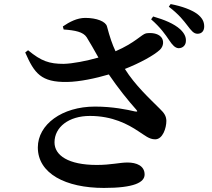

<svg xmlns="http://www.w3.org/2000/svg" viewBox="-20 -865 1040 944"><path d="M812 -667C828 -643 841 -629 858 -628C879 -628 894 -643 894 -664C895 -683 887 -701 866 -721C835 -749 788 -768 733 -784L723 -770C769 -730 794 -694 812 -667ZM901 -740C920 -715 932 -699 951 -699C972 -699 984 -713 984 -735C984 -758 975 -777 949 -797C921 -817 876 -834 819 -845L810 -832C862 -792 883 -763 901 -740ZM447 -341C285 -341 166 -253 166 -140C166 -12 302 59 491 59C639 59 691 32 691 -7C691 -50 651 -66 607 -66C568 -66 526 -54 456 -54C316 -54 248 -101 248 -165C248 -240 318 -295 422 -295C533 -295 609 -254 660 -220C693 -199 713 -180 743 -180C780 -180 798 -235 798 -271C797 -294 789 -308 765 -331C714 -382 645 -445 594 -526C668 -555 737 -593 766 -620C785 -638 787 -666 772 -683C755 -702 723 -705 698 -701C676 -696 645 -655 548 -613C532 -647 520 -682 506 -735C500 -759 456 -777 399 -777C359 -777 321 -757 289 -735L293 -720C350 -716 389 -708 406 -682C422 -657 443 -619 464 -582C404 -565 337 -552 293 -551C223 -551 183 -564 118 -618L104 -607C149 -504 182 -460 310 -462C372 -463 451 -480 515 -499C559 -434 612 -368 649 -327C658 -317 656 -315 644 -317C605 -326 534 -341 447 -341Z"/></svg>

Font: Noto Serif JP
Style: Bold
Weight: 700
Designer: Ryoko NISHIZUKA 西塚涼子 (kana & ideographs); Frank Grießhammer (Latin, Greek & Cyrillic); Wenlong ZHANG 张文龙 (bopomofo); San
Foundry: Adobe
Version: Version 2.001;hotconv 1.1.0;makeotfexe 2.6.0